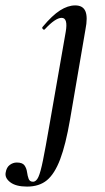

<svg xmlns="http://www.w3.org/2000/svg" viewBox="-122 -415 388 710"><path d="M-22 275Q-63 275 -84 259Q-105 243 -101 223Q-98 204 -86 195Q-74 186 -60 186Q-39 186 -31.5 196.5Q-24 207 -22 221.5Q-20 236 -16 246.5Q-12 257 0 257Q12 257 20 239.5Q28 222 37 177.5Q46 133 60 52L121 -297Q130 -349 106 -349Q83 -349 44 -307Q41 -303 36.5 -307.5Q32 -312 36 -316Q71 -358 100 -376.5Q129 -395 156 -395Q185 -395 194 -373Q203 -351 194 -306L137 27Q121 120 100.5 174Q80 228 51.5 251.5Q23 275 -22 275Z"/></svg>

Font: Cormorant Garamond Light SemiBold
Style: Italic
Weight: 600
Italic angle: -10°
Version: Version 4.001